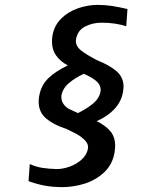

<svg xmlns="http://www.w3.org/2000/svg" viewBox="-20 -757 640 787"><path d="M97 -14.5 102 -84.5Q128 -73 153.2 -69Q178.5 -65 213 -64Q238 -64 266.2 -74.2Q294.5 -84.5 315.2 -103.5Q336 -122.5 340.5 -147.5Q341 -149.5 341 -153.5Q341 -169.5 327 -183.2Q313 -197 295.5 -206.8Q278 -216.5 251 -229Q200 -245.5 169.2 -271.2Q138.5 -297 138.5 -340.5Q138.5 -352.5 140.5 -362.5Q148 -407 177.5 -435.8Q207 -464.5 258 -489Q228.5 -504 210.8 -528.5Q193 -553 193 -588Q193 -598.5 195.5 -613.5Q203 -654 232 -682Q261 -710 301 -723.5Q341 -737 381 -737Q410.5 -737 439.5 -732.5Q468.5 -728 502.5 -720L497.5 -649.5Q452.5 -664 396 -664Q359.5 -664 328.8 -648.2Q298 -632.5 291.5 -595.5Q291 -593.5 291 -589.5Q291 -567 312.2 -550.2Q333.5 -533.5 369 -515L379.5 -509.5Q428.5 -490 457.5 -465.2Q486.5 -440.5 486.5 -401Q486.5 -395.5 484.5 -381.5Q477.5 -340.5 449.2 -310.2Q421 -280 376.5 -260.5Q412.5 -242.5 432.2 -219.2Q452 -196 452 -158.5Q452 -148 449.5 -131.5Q441 -82.5 406.8 -50.5Q372.5 -18.5 326.8 -4.2Q281 10 235.5 10Q197 10 164 4Q131 -2 97 -14.5ZM392 -381.5Q392.5 -384 392.5 -388.5Q392.5 -411 372.2 -426.8Q352 -442.5 323.5 -454.5Q288 -438 262.5 -416.5Q237 -395 231.5 -364.5Q230.5 -343.5 240.8 -330Q251 -316.5 261.5 -311Q272 -305.5 299.5 -293.5Q336 -311.5 361.2 -332.2Q386.5 -353 392 -381.5Z"/></svg>

Font: JuliaMono
Style: Bold Italic
Weight: 700
Italic angle: -9°
Monospace: yes
Designer: cormullion
Foundry: corm
Version: Version 0.057; ttfautohint (v1.8.4)